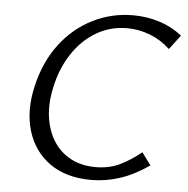

<svg xmlns="http://www.w3.org/2000/svg" viewBox="-50 -716 757 774"><g transform="rotate(5 328.5 -329.0)"><path d="M347 9Q245 9 179 -38Q113 -85 88.5 -166Q64 -247 87 -347Q110 -447 164 -518.5Q218 -590 294.5 -628.5Q371 -667 458 -667Q515 -667 566 -650.5Q617 -634 657 -602L613 -544Q577 -578 531.5 -595.5Q486 -613 439 -613Q370 -613 313 -579Q256 -545 217 -485Q178 -425 162 -348Q148 -284 155.5 -229Q163 -174 189 -132.5Q215 -91 258.5 -67.5Q302 -44 360 -44Q414 -44 457 -64.5Q500 -85 543 -120L580 -70Q519 -28 462 -9.5Q405 9 347 9Z"/></g></svg>

Font: Ysabeau Infant
Style: Italic
Weight: 400
Italic angle: -12°
Designer: Christian Thalmann (Catharsis Fonts)
Version: Version 2.001;gftools[0.9.30]; featfreeze: ss01,ss02,lnum